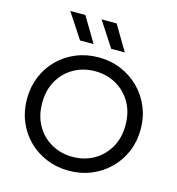

<svg xmlns="http://www.w3.org/2000/svg" viewBox="-135 -1064 1104 1195"><g transform="rotate(15 417.0 -466.5)"><path d="M417 15Q338.5 15 271.8 -12.8Q205 -40.5 155.2 -90Q105.5 -139.5 78 -206Q50.5 -272.5 50.5 -350Q50.5 -428 78 -494.5Q105.5 -561 155.2 -610.5Q205 -660 271.8 -687.5Q338.5 -715 417 -715Q494.5 -715 561.2 -687Q628 -659 678 -609Q728 -559 755.8 -492.8Q783.5 -426.5 783.5 -350Q783.5 -272.5 755.8 -206Q728 -139.5 678 -90Q628 -40.5 561.2 -12.8Q494.5 15 417 15ZM417 -74.5Q492 -74.5 552.8 -108.8Q613.5 -143 649.5 -205Q685.5 -267 685.5 -350Q685.5 -433.5 649.5 -495.5Q613.5 -557.5 552.8 -591.8Q492 -626 417 -626Q342 -626 281 -591.8Q220 -557.5 184.2 -495.5Q148.5 -433.5 148.5 -350Q148.5 -267 184.2 -205Q220 -143 281 -108.8Q342 -74.5 417 -74.5ZM564 -786.5H476.5L371 -948H468ZM363 -786.5H275.5L169.5 -948H266.5Z"/></g></svg>

Font: Geologica Light
Style: Regular
Weight: 300
Designer: Sindre Bremnes, Frode Helland
Foundry: Monokrom Skriftforlag AS
Version: Version 1.010; ttfautohint (v1.8.4.7-5d5b);gftools[0.9.28]